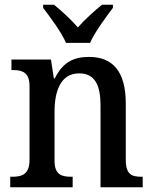

<svg xmlns="http://www.w3.org/2000/svg" viewBox="-20 -786 644 806"><path d="M257 -606H358C378 -651 425 -715 454 -753V-766H408C376 -740 335 -703 307 -671C279 -703 239 -740 207 -766H161V-753C190 -715 238 -651 257 -606ZM23 0H285V-44H280C239 -44 209 -52 209 -111V-318C209 -402 234 -478 312 -478C379 -478 402 -428 402 -342V0H579V-44H575C533 -44 508 -53 508 -116V-351C508 -488 452 -547 354 -547C289 -547 244 -525 210 -457H206L194 -536H28V-492H33C73 -492 104 -483 104 -424V-116C104 -53 72 -44 30 -44H23Z"/></svg>

Font: Noto Serif Ethiopic SemiCondensed Medium
Style: Regular
Weight: 500
Width: 4
Designer: Monotype Design Team
Foundry: Monotype Imaging Inc.
Version: Version 2.102